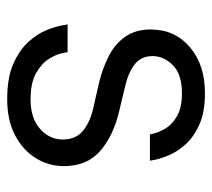

<svg xmlns="http://www.w3.org/2000/svg" viewBox="-48 -532 590 534"><g transform="rotate(90 247.0 -265.0)"><path d="M256 10Q196 10 157.5 -7Q119 -24 96.5 -49Q74 -74 64 -99Q54 -124 51 -141Q48 -158 48 -158H125Q125 -158 128 -142.5Q131 -127 143.5 -106.5Q156 -86 183 -70.5Q210 -55 257 -55Q308 -55 338 -81Q368 -107 368 -145Q368 -181 343.5 -201Q319 -221 278 -230L208 -246Q168 -256 135 -273Q102 -290 82 -318.5Q62 -347 62 -389Q62 -456 111 -498Q160 -540 239 -540Q292 -540 326.5 -524.5Q361 -509 381.5 -486Q402 -463 411.5 -440.5Q421 -418 424 -402.5Q427 -387 427 -387H354Q354 -387 350.5 -400.5Q347 -414 336.5 -431.5Q326 -449 302.5 -462.5Q279 -476 239 -476Q187 -476 161.5 -451Q136 -426 136 -394Q136 -363 158.5 -345Q181 -327 220 -318L291 -301Q358 -285 400 -248.5Q442 -212 442 -148Q442 -105 419.5 -69Q397 -33 355.5 -11.5Q314 10 256 10Z"/></g></svg>

Font: Be Vietnam Pro Light
Style: Regular
Weight: 300
Designer: Lam Bao, Tony Le, Vietanh Nguyen
Foundry: Yellow Type Foundry
Version: Version 1.002; ttfautohint (v1.8.3)